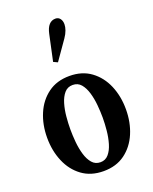

<svg xmlns="http://www.w3.org/2000/svg" viewBox="-158 -937 823 1034"><g transform="rotate(-20 254.0 -419.5)"><path d="M254.5 10.5Q182 10.5 131.5 -26.5Q81 -63.5 54.8 -125.5Q28.5 -187.5 28.5 -262Q28.5 -337 54.8 -398.8Q81 -460.5 131.5 -497.5Q182 -534.5 254.5 -534.5Q327 -534.5 377.2 -497.5Q427.5 -460.5 453.8 -398.8Q480 -337 480 -262Q480 -187.5 453.8 -125.5Q427.5 -63.5 377.2 -26.5Q327 10.5 254.5 10.5ZM254.5 -40.5Q283 -40.5 301.2 -61.8Q319.5 -83 329.5 -117Q339.5 -151 343.2 -189.2Q347 -227.5 347 -262Q347 -296 343.5 -334.5Q340 -373 330 -406.8Q320 -440.5 302 -461.8Q284 -483 254.5 -483Q225 -483 206.8 -461.8Q188.5 -440.5 178.5 -406.8Q168.5 -373 165 -334.5Q161.5 -296 161.5 -262Q161.5 -227.5 165 -189.2Q168.5 -151 178.5 -117Q188.5 -83 206.8 -61.8Q225 -40.5 254.5 -40.5ZM222.5 -624.5 198.5 -635.5 230.5 -784.5Q244.5 -850.5 290 -850.5Q306 -850.5 315.8 -838Q325.5 -825.5 325.5 -805.5Q325.5 -790.5 319 -772Q312.5 -753.5 299 -734Z"/></g></svg>

Font: Libre Caslon Condensed
Style: Bold
Weight: 700
Designer: Pablo Impallari, Rodrigo Fuenzalida, Katja Schimmel, Ertekin Erdin
Foundry: Pablo Impallari, Rodrigo Fuenzalida
Version: Version 2.000; ttfautohint (v1.8.4.7-5d5b);gftools[0.9.33]